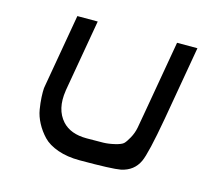

<svg xmlns="http://www.w3.org/2000/svg" viewBox="-79 -596 775 692"><g transform="rotate(15 309.0 -250.0)"><path d="M271 0Q225 0 189.5 -12.5Q154 -25 134.5 -45.5Q115 -66 102 -90.5Q89 -115 85 -139.5Q81 -164 80 -184.5Q79 -205 80 -218L82 -230L129 -500H205L158 -230V-229Q147 -158 184 -117Q215 -83 275 -83Q318 -83 337.5 -83.5Q357 -84 380 -89.5Q403 -95 410.5 -102Q418 -109 428.5 -128Q439 -147 443 -168Q447 -189 454 -230L501 -500H577L529 -224Q505 -89 490 -57Q471 -16 424 -6Q393 0 271 0Z"/></g></svg>

Font: Hermit LightItalic
Style: Regular
Weight: 300
Italic angle: -10°
Designer: Pablo Caro
Version: Version 2.000;PS 002.000;hotconv 1.0.88;makeotf.lib2.5.64775